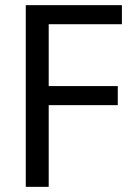

<svg xmlns="http://www.w3.org/2000/svg" viewBox="-20 -725 528 745"><path d="M80 0V-705H453V-631H169V-391H437V-317H169V0Z"/></svg>

Font: Nunito Sans 10pt Condensed Medium
Style: Regular
Weight: 500
Width: 3
Designer: Vernon Adams
Foundry: Vernon Adams
Version: Version 3.101;gftools[0.9.27]